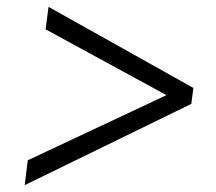

<svg xmlns="http://www.w3.org/2000/svg" viewBox="-20 -585 630 560"><path d="M538 -282 52 -45 61 -117.5 465.5 -307.5 113 -499.5 121.5 -565 544 -328.5Z"/></svg>

Font: Merriweather 72pt
Style: Italic
Weight: 400
Italic angle: -7.8°
Version: Version 2.101